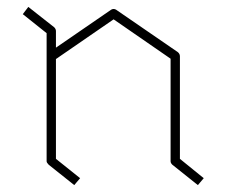

<svg xmlns="http://www.w3.org/2000/svg" viewBox="-20 -578 656 556"><path d="M501 -415V-118L570 -62L553 -42L479 -101Q474 -106 474 -111V-408L309 -522L142 -407V-118L212 -62L195 -42L121 -101Q115 -107 115 -111V-482L46 -537L62 -558L137 -499Q142 -494 142 -488V-440L302 -550Q309 -554 316 -550L495 -427Q501 -422 501 -415Z"/></svg>

Font: Envoyer
Style: Regular
Weight: 400
Version: Version 0.1